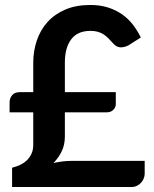

<svg xmlns="http://www.w3.org/2000/svg" viewBox="-20 -751 620 771"><path d="M18.5 -339.5Q18.5 -356.5 28.8 -368.8Q39 -381 60 -381H113.5V-499Q113.5 -546 127.8 -588.2Q142 -630.5 170.5 -662.2Q199 -694 242 -712.5Q285 -731 343 -731Q382.5 -731 414.2 -720.8Q446 -710.5 470.8 -693Q495.5 -675.5 513.8 -651.8Q532 -628 545.5 -600.5L496 -569Q478.5 -560 462.8 -561Q447 -562 434 -577Q424.5 -588 415.2 -597.2Q406 -606.5 395.5 -613.2Q385 -620 372.2 -623.5Q359.5 -627 343 -627Q291.5 -627 266 -593.2Q240.5 -559.5 240.5 -499.5V-381H445V-332Q445 -320 435 -310Q425 -300 410 -300H240.5V-203Q240.5 -170 228.2 -144.2Q216 -118.5 195 -96.5Q213 -100.5 231 -102.8Q249 -105 268 -105H561V-53Q561 -44 557.2 -34.5Q553.5 -25 546.5 -17.2Q539.5 -9.5 529.5 -4.8Q519.5 0 507.5 0H28.5V-77.5Q45 -81.5 60.5 -88.8Q76 -96 87.8 -107.2Q99.5 -118.5 106.5 -133.8Q113.5 -149 113.5 -169.5V-300H18.5Z"/></svg>

Font: Lato
Style: Bold
Weight: 700
Designer: Lukasz Dziedzic
Foundry: tyPoland Lukasz Dziedzic
Version: Version 2.007; 2014-02-27